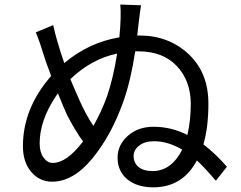

<svg xmlns="http://www.w3.org/2000/svg" viewBox="-20 -800 1040 830"><path d="M639.6 -60.5Q720.7 -60.5 767.6 -153.3Q705.1 -189.5 646.5 -189.5Q605.5 -189.5 581.5 -170.4Q557.6 -151.4 557.6 -126Q557.6 -95.7 579.1 -78.1Q600.6 -60.5 639.6 -60.5ZM443.4 -385.7Q469.7 -462.9 486.3 -568.4Q375 -544.9 284.2 -458Q291 -440.4 324.2 -365.2Q352.5 -301.8 383.8 -255.9Q418.9 -317.4 443.4 -385.7ZM230.5 -396.5 220.7 -382.8Q151.4 -278.3 151.4 -179.7Q151.4 -142.6 168 -119.1Q184.6 -95.7 208 -95.7Q268.6 -95.7 338.9 -188.5Q304.7 -235.4 269.5 -303.7Q254.9 -335.9 230.5 -396.5ZM79.1 -168Q79.1 -332 201.2 -471.7Q197.3 -483.4 186 -512.7Q174.8 -542 170.9 -556.6Q152.3 -618.2 134.8 -660.2L210 -691.4Q223.6 -627 257.8 -527.3Q363.3 -616.2 496.1 -638.7Q504.9 -733.4 500 -780.3L589.8 -777.3Q587.9 -766.6 585.9 -752.4Q584 -738.3 582 -721.7Q580.1 -705.1 579.1 -698.2L573.2 -646.5H583Q709 -646.5 794.9 -566.4Q880.9 -486.3 880.9 -352.5Q880.9 -250 859.4 -175.8Q912.1 -135.7 960.9 -79.1L913.1 -18.6Q861.3 -79.1 831.1 -106.4Q769.5 9.8 642.6 9.8Q572.3 9.8 530.3 -24.9Q488.3 -59.6 488.3 -119.1Q488.3 -172.9 532.2 -212.4Q576.2 -252 643.6 -252Q719.7 -252 790 -216.8Q804.7 -279.3 804.7 -350.6Q804.7 -450.2 744.6 -514.2Q684.6 -578.1 578.1 -578.1H564.5Q545.9 -454.1 513.7 -362.3Q461.9 -215.8 379.4 -115.2Q296.9 -14.6 205.1 -14.6Q151.4 -14.6 115.2 -56.6Q79.1 -98.6 79.1 -168Z"/></svg>

Font: GenYoGothic TW TTF Regular
Style: Regular
Weight: 400
Version: Version 1.300